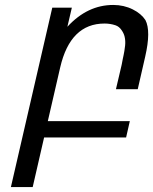

<svg xmlns="http://www.w3.org/2000/svg" viewBox="-20 -555 618 775"><path d="M536 -195H448L471 -293Q473 -303 475.5 -316.5Q478 -330 479 -333Q482 -346 485 -371Q487 -390 483 -407Q480 -420 471 -433Q461 -448 446 -453Q425 -460 402 -460Q264 -460 223 -283L173 -66H504L489 0H158L112 200H24L191 -524H270L252 -447Q333 -535 437 -535Q480 -535 516 -517Q550 -500 567 -474Q590 -430 566 -326Z"/></svg>

Font: Miedinger
Style: Italic
Weight: 400
Italic angle: -13°
Version: Version 001.000